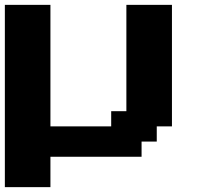

<svg xmlns="http://www.w3.org/2000/svg" viewBox="-20 -645 852 790"><path d="M0 125H187.5V0H562.5V-62.5H625V-125H687.5V-625H500V-187.5H437.5V-125H187.5V-625H0Z"/></svg>

Font: Faithful 32x
Style: Semibold
Weight: 400
Foundry: Faithful Resource Pack
Version: Version 1.0; January 27, 2023